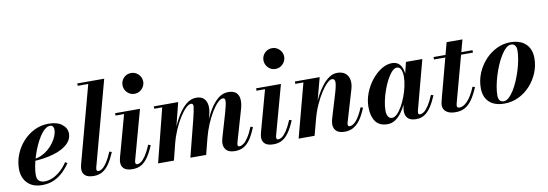

<svg xmlns="http://www.w3.org/2000/svg" viewBox="-57 -1150 4428 1552"><g transform="rotate(-10 2157.0 -374.0)"><path d="M188.5 10Q134 10 97.8 -11.2Q61.5 -32.5 43.2 -68.8Q25 -105 25 -150Q25 -211.5 48 -269Q71 -326.5 112 -371.8Q153 -417 207 -443.5Q261 -470 323 -470Q394 -470 433.5 -439Q473 -408 473 -363Q473 -326.5 450.2 -296.8Q427.5 -267 385.2 -245Q343 -223 284.5 -209.5Q226 -196 154 -192.5V-208Q189.5 -210.5 221 -225Q252.5 -239.5 278.5 -262Q304.5 -284.5 323.2 -311Q342 -337.5 352.5 -364.2Q363 -391 363 -413.5Q363 -429 356.2 -440Q349.5 -451 333 -451Q311 -451 288.8 -432.2Q266.5 -413.5 246.2 -381.8Q226 -350 208.5 -311Q191 -272 178 -230.2Q165 -188.5 157.8 -149.8Q150.5 -111 150.5 -81Q150.5 -44.5 168 -30.2Q185.5 -16 213 -16Q246.5 -16 280.8 -31.2Q315 -46.5 346 -74.5Q377 -102.5 402 -140.5L419.5 -129.5Q396 -94 363.5 -62.2Q331 -30.5 287.8 -10.2Q244.5 10 188.5 10Z M612.5 10Q564.5 10 542.5 -9Q520.5 -28 520.5 -59Q520.5 -73 522.8 -84.5Q525 -96 527 -103.5L696 -730.5H609.5V-750H830.5L643 -56Q642 -51.5 641.2 -47Q640.5 -42.5 640.5 -39Q640.5 -23 655 -23Q670.5 -23 688 -35.5Q705.5 -48 725.8 -78.2Q746 -108.5 769 -162.5L788 -156Q764 -98.5 738.8 -61.8Q713.5 -25 683 -7.5Q652.5 10 612.5 10Z M931.5 10Q883 10 861.2 -9Q839.5 -28 839.5 -59Q839.5 -72.5 842 -84Q844.5 -95.5 846.5 -104L939 -440.5H869V-460H1073L962 -56Q961 -52 960.2 -47.5Q959.5 -43 959.5 -39Q959.5 -32 962.8 -27.5Q966 -23 974.5 -23Q990 -23 1007.2 -35.5Q1024.5 -48 1044.8 -78.2Q1065 -108.5 1088 -162.5L1107.5 -156Q1083.5 -98.5 1058.2 -61.8Q1033 -25 1002.5 -7.5Q972 10 931.5 10ZM1051.5 -587Q1027.5 -587 1008.2 -599Q989 -611 978 -630.5Q967 -650 967 -672.5Q967 -695.5 978 -714.8Q989 -734 1008.2 -745.8Q1027.5 -757.5 1051.5 -757.5Q1075.5 -757.5 1094.8 -745.8Q1114 -734 1125.5 -714.8Q1137 -695.5 1137 -672.5Q1137 -650 1125.5 -630.5Q1114 -611 1094.8 -599Q1075.5 -587 1051.5 -587Z M1772 10Q1723.5 10 1702 -12Q1680.5 -34 1680.5 -68Q1680.5 -79 1683.2 -91.8Q1686 -104.5 1688.5 -114.5L1745 -308Q1763 -370 1765 -398.5Q1767 -427 1747 -427Q1728 -427 1703.8 -403Q1679.5 -379 1654 -337.5Q1628.5 -296 1606.2 -243.2Q1584 -190.5 1569 -133H1557Q1572 -190.5 1594.5 -249.8Q1617 -309 1647.2 -358.8Q1677.5 -408.5 1715 -439Q1752.5 -469.5 1797.5 -469.5Q1842 -469.5 1863.5 -448.8Q1885 -428 1887.2 -394Q1889.5 -360 1878 -319.5L1802.5 -58.5Q1801 -53 1799.8 -46.8Q1798.5 -40.5 1798.5 -35.5Q1798.5 -29.5 1802 -25.8Q1805.5 -22 1812.5 -22Q1827.5 -22 1845.5 -34.2Q1863.5 -46.5 1884.2 -77.2Q1905 -108 1927.5 -162.5L1946.5 -156Q1922 -95.5 1897 -59.2Q1872 -23 1841.8 -6.5Q1811.5 10 1772 10ZM1140.5 0 1252 -440.5H1186.5V-460H1386.5L1270.5 0ZM1405.5 0 1484 -308Q1499.5 -371 1502.8 -399.8Q1506 -428.5 1486 -428.5Q1467 -428.5 1442 -404.2Q1417 -380 1390.8 -338.2Q1364.5 -296.5 1341.5 -243.5Q1318.5 -190.5 1303.5 -133H1291.5Q1306.5 -190 1330.2 -249Q1354 -308 1385 -358Q1416 -408 1453.8 -438.8Q1491.5 -469.5 1535 -469.5Q1575.5 -469.5 1597 -448.8Q1618.5 -428 1623 -394Q1627.5 -360 1617 -319.5L1535 0Z M2088.5 10Q2040 10 2018.2 -9Q1996.5 -28 1996.5 -59Q1996.5 -72.5 1999 -84Q2001.5 -95.5 2003.5 -104L2096 -440.5H2026V-460H2230L2119 -56Q2118 -52 2117.2 -47.5Q2116.5 -43 2116.5 -39Q2116.5 -32 2119.8 -27.5Q2123 -23 2131.5 -23Q2147 -23 2164.2 -35.5Q2181.5 -48 2201.8 -78.2Q2222 -108.5 2245 -162.5L2264.5 -156Q2240.5 -98.5 2215.2 -61.8Q2190 -25 2159.5 -7.5Q2129 10 2088.5 10ZM2208.5 -587Q2184.5 -587 2165.2 -599Q2146 -611 2135 -630.5Q2124 -650 2124 -672.5Q2124 -695.5 2135 -714.8Q2146 -734 2165.2 -745.8Q2184.5 -757.5 2208.5 -757.5Q2232.5 -757.5 2251.8 -745.8Q2271 -734 2282.5 -714.8Q2294 -695.5 2294 -672.5Q2294 -650 2282.5 -630.5Q2271 -611 2251.8 -599Q2232.5 -587 2208.5 -587Z M2672 10Q2626 10 2603.8 -10.8Q2581.5 -31.5 2581.5 -67Q2581.5 -78 2584 -91Q2586.5 -104 2589.5 -113.5L2649.5 -313Q2661 -352 2665 -377Q2669 -402 2663.5 -414.2Q2658 -426.5 2642 -426.5Q2625.5 -426.5 2601.2 -403.2Q2577 -380 2550.8 -339.5Q2524.5 -299 2500.5 -246Q2476.5 -193 2460.5 -133H2447Q2458.5 -176.5 2476.5 -223.5Q2494.5 -270.5 2517.8 -314.2Q2541 -358 2568.8 -393.2Q2596.5 -428.5 2627.5 -449Q2658.5 -469.5 2692 -469.5Q2734 -469.5 2758.5 -449.8Q2783 -430 2789.5 -396Q2796 -362 2783.5 -319.5L2707.5 -63Q2706 -59 2705 -53.5Q2704 -48 2704 -44Q2704 -36 2707.5 -31.5Q2711 -27 2718.5 -27Q2745.5 -27 2773.5 -59.5Q2801.5 -92 2831.5 -162.5L2850 -156Q2825.5 -95.5 2799 -59.2Q2772.5 -23 2741.5 -6.5Q2710.5 10 2672 10ZM2294 0 2411 -440.5H2344.5V-460H2548L2425 0Z M3024.5 10Q2956 10 2925 -34.2Q2894 -78.5 2894 -152.5Q2894 -210 2915.5 -266.2Q2937 -322.5 2973.2 -368.5Q3009.5 -414.5 3053.5 -442.2Q3097.5 -470 3142.5 -470Q3174 -470 3194.2 -454.2Q3214.5 -438.5 3224.5 -410.2Q3234.5 -382 3234.5 -344.5Q3234.5 -319.5 3228.2 -283.8Q3222 -248 3210 -208Q3198 -168 3180 -129.5Q3162 -91 3138.8 -59.5Q3115.5 -28 3087 -9Q3058.5 10 3024.5 10ZM3068 -34Q3088 -34 3109.2 -54.5Q3130.5 -75 3150 -109.2Q3169.5 -143.5 3185.2 -185Q3201 -226.5 3210 -268.8Q3219 -311 3219 -347.5Q3219 -372 3214.2 -390Q3209.5 -408 3199.8 -417.8Q3190 -427.5 3174.5 -427.5Q3155 -427.5 3134 -405.2Q3113 -383 3093.5 -346.8Q3074 -310.5 3058.5 -267.2Q3043 -224 3033.8 -180.5Q3024.5 -137 3024.5 -102Q3024.5 -70 3035.8 -52Q3047 -34 3068 -34ZM3258.5 10Q3212.5 10 3191 -11.2Q3169.5 -32.5 3169.5 -69Q3169.5 -78.5 3170.2 -85.5Q3171 -92.5 3172 -97.5L3187 -175L3213 -254.5L3227 -340.5L3256 -460H3390.5L3282.5 -54Q3280.5 -46 3280.5 -38.5Q3280.5 -32 3284 -27.5Q3287.5 -23 3295.5 -23Q3310.5 -23 3328 -35.5Q3345.5 -48 3365.8 -78.2Q3386 -108.5 3409 -162.5L3428.5 -156Q3404 -98.5 3379 -61.8Q3354 -25 3324.8 -7.5Q3295.5 10 3258.5 10Z M3583.5 10Q3545 10 3522.2 -0.8Q3499.5 -11.5 3489.5 -28.2Q3479.5 -45 3479.5 -63.5Q3479.5 -75 3483.2 -91.2Q3487 -107.5 3491 -122.5L3607.5 -560H3737.5L3603 -64Q3601.5 -58.5 3600 -52Q3598.5 -45.5 3598.5 -38.5Q3598.5 -21.5 3620 -21.5Q3633.5 -21.5 3649.2 -29.2Q3665 -37 3682 -54Q3699 -71 3716.5 -99.2Q3734 -127.5 3751 -169L3770.5 -163Q3746.5 -105.5 3720.2 -67Q3694 -28.5 3661 -9.2Q3628 10 3583.5 10ZM3482.5 -440V-460H3802.5V-440Z M3983.5 10Q3902 10 3858.5 -31Q3815 -72 3815 -147Q3815 -210 3839 -268Q3863 -326 3904.5 -371.5Q3946 -417 3999.8 -443.5Q4053.5 -470 4113 -470Q4194.5 -470 4239.2 -427.5Q4284 -385 4284 -310Q4284 -248.5 4260.5 -191Q4237 -133.5 4195.8 -88.2Q4154.5 -43 4100 -16.5Q4045.5 10 3983.5 10ZM3981 -9.5Q4001.5 -9.5 4022.5 -28.5Q4043.5 -47.5 4063.5 -79.5Q4083.5 -111.5 4101 -152Q4118.5 -192.5 4131.8 -236Q4145 -279.5 4152.5 -320.8Q4160 -362 4160 -395.5Q4160 -421 4149.2 -435.8Q4138.5 -450.5 4115.5 -450.5Q4095 -450.5 4074 -431.5Q4053 -412.5 4033 -380.2Q4013 -348 3995.5 -307.8Q3978 -267.5 3964.8 -224Q3951.5 -180.5 3944 -139.2Q3936.5 -98 3936.5 -64.5Q3936.5 -39 3947.2 -24.2Q3958 -9.5 3981 -9.5Z"/></g></svg>

Font: Bodoni Moda 11pt
Style: Bold Italic
Weight: 700
Italic angle: -13°
Designer: Owen Earl
Foundry: indestructible type
Version: Version 2.004